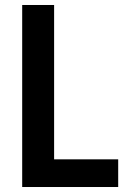

<svg xmlns="http://www.w3.org/2000/svg" viewBox="-20 -750 540 770"><path d="M69 0V-730H197V-111H454V0Z"/></svg>

Font: M PLUS Code Latin SemiBold
Style: Regular
Weight: 600
Designer: Coji Morishita
Foundry: UNDERFOREST DESIGN
Version: Version 1.002; ttfautohint (v1.8.3)